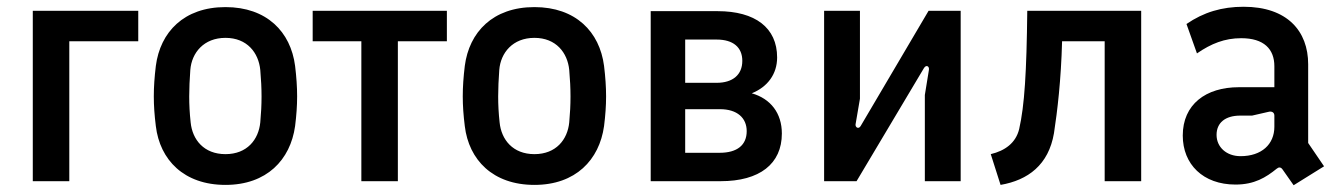

<svg xmlns="http://www.w3.org/2000/svg" viewBox="-20 -536 3972 568"><path d="M77 0H185V-414H389V-504H77Z M647 11C769 11 839 -63 853 -163C857 -195 859 -223 859 -251C859 -279 857 -308 853 -341C840 -442 769 -515 647 -515C524 -515 454 -441 441 -341C437 -308 435 -279 435 -251C435 -223 437 -195 441 -163C453 -63 524 11 647 11ZM647 -80C583 -80 549 -123 544 -174C538 -229 539 -272 543 -329C547 -380 583 -424 647 -424C711 -424 745 -380 750 -329C755 -271 755 -229 750 -174C745 -123 711 -80 647 -80Z M1049 0H1157V-414H1302V-504H905V-414H1049Z M1561 11C1683 11 1753 -63 1767 -163C1771 -195 1773 -223 1773 -251C1773 -279 1771 -308 1767 -341C1754 -442 1683 -515 1561 -515C1438 -515 1368 -441 1355 -341C1351 -308 1349 -279 1349 -251C1349 -223 1351 -195 1355 -163C1367 -63 1438 11 1561 11ZM1561 -80C1497 -80 1463 -123 1458 -174C1452 -229 1453 -272 1457 -329C1461 -380 1497 -424 1561 -424C1625 -424 1659 -380 1664 -329C1669 -271 1669 -229 1664 -174C1659 -123 1625 -80 1561 -80Z M1905 0H2112C2227 0 2293 -51 2293 -141C2293 -201 2260 -244 2204 -260C2251 -279 2279 -317 2279 -366C2279 -454 2214 -503 2103 -503H1905ZM2109 -84H2007V-213H2110C2161 -213 2189 -187 2189 -148C2189 -107 2161 -84 2109 -84ZM2100 -291H2007V-419H2100C2149 -419 2176 -396 2176 -356C2176 -315 2148 -291 2100 -291Z M2418 0H2514L2713 -334C2720 -346 2730 -340 2728 -329L2716 -255V0H2822V-504H2727L2526 -163C2520 -153 2510 -159 2511 -168L2524 -244V-504H2418Z M2911 -80 2940 11C3021 -3 3082 -48 3098 -142C3108 -207 3119 -299 3122 -414H3248V0H3356V-504H3019C3017 -323 3011 -224 2995 -154C2985 -113 2953 -90 2911 -80Z M3774 -35 3807 12 3897 -44 3850 -113V-346C3850 -444 3788 -516 3659 -516C3595 -516 3541 -500 3490 -465L3521 -378C3563 -407 3603 -423 3652 -423C3719 -423 3750 -391 3750 -340V-278H3645C3547 -278 3479 -227 3479 -135C3479 -50 3539 10 3635 10C3691 10 3725 -11 3757 -37C3763 -42 3769 -42 3774 -35ZM3650 -74C3608 -74 3579 -101 3579 -137C3579 -173 3605 -194 3649 -194H3684L3732 -205C3743 -208 3750 -203 3750 -194V-161C3750 -109 3712 -74 3650 -74Z"/></svg>

Font: Finlandica Medium
Style: Regular
Weight: 500
Designer: Niklas Ekholm, Juho Hiilivirta, Jaakko Suomalainen
Foundry: Helsinki Type Studio
Version: Version 2.000;Glyphs 3.2 (3202)